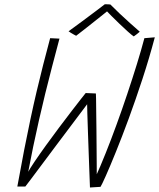

<svg xmlns="http://www.w3.org/2000/svg" viewBox="-20 -846 726 875"><path d="M390 8.5Q389 -22 387.2 -66.2Q385.5 -110.5 383.8 -159.2Q382 -208 380.5 -253Q379 -298 378 -330.8Q377 -363.5 377 -374.5L379 -373.5Q376 -369.5 355.2 -341.8Q334.5 -314 303.5 -273Q272.5 -232 238.2 -186.2Q204 -140.5 173 -99Q142 -57.5 120.8 -29.2Q99.5 -1 95.5 4H59Q75.5 -87 90.2 -162.8Q105 -238.5 119 -304.2Q133 -370 147.2 -430.2Q161.5 -490.5 176.5 -549.8Q191.5 -609 208.5 -672L251 -670Q233.5 -604 217.2 -541.8Q201 -479.5 186.2 -419.5Q171.5 -359.5 157.8 -299.2Q144 -239 131.2 -177.2Q118.5 -115.5 106 -49.5L104 -55Q115 -76 138 -110Q161 -144 190 -184.2Q219 -224.5 249.5 -265Q280 -305.5 306.5 -340Q333 -374.5 350.5 -396.8Q368 -419 370.5 -422L417 -420Q417.5 -419 417.8 -395.8Q418 -372.5 418.5 -335.2Q419 -298 419.5 -254.5Q420 -211 420.2 -168.5Q420.5 -126 420.8 -92.2Q421 -58.5 421 -42L415.5 -39.5Q437 -86.5 461.5 -147.8Q486 -209 511.2 -278.2Q536.5 -347.5 560 -417.8Q583.5 -488 603.8 -553.5Q624 -619 638 -672L685.5 -676Q660 -580 629 -485.5Q598 -391 566.8 -306Q535.5 -221 508.2 -153.8Q481 -86.5 462.2 -44.5Q443.5 -2.5 438 5.5ZM483 -825.5Q502 -806 525.5 -784Q549 -762 572.8 -740.5Q596.5 -719 617 -701.5Q609 -694.5 602.5 -689.5Q596 -684.5 589.5 -680Q578.5 -687.5 561 -703.5Q543.5 -719.5 524 -738Q504.5 -756.5 488.5 -772.8Q472.5 -789 464.5 -797.5H472Q468.5 -794.5 451.5 -781Q434.5 -767.5 411.5 -749.2Q388.5 -731 365.8 -713Q343 -695 327 -683Q324 -684.5 317 -688.2Q310 -692 302.8 -696.5Q295.5 -701 292.5 -703.5Q321.5 -724.5 356.2 -750.2Q391 -776 419.5 -797.5Q448 -819 457.5 -826.5Q461 -826.5 465.2 -826.5Q469.5 -826.5 474 -826.2Q478.5 -826 483 -825.5Z"/></svg>

Font: Grandstander Thin Thin
Style: Italic
Weight: 250
Italic angle: -15°
Version: Version 1.200